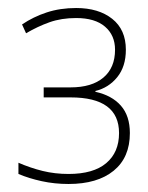

<svg xmlns="http://www.w3.org/2000/svg" viewBox="-20 -871 368 479"><path d="M170 -851Q226 -851 260 -824Q294 -797 294 -747Q294 -705 272.5 -678.5Q251 -652 218 -644V-642Q259 -633 281.5 -607.5Q304 -582 304 -539Q304 -478 263.5 -445Q223 -412 151 -412Q116 -412 84 -419Q52 -426 26 -437V-465Q56 -452 86.5 -444.5Q117 -437 151 -437Q213 -437 245 -464Q277 -491 277 -539Q277 -628 156 -628H89V-653H156Q209 -653 238 -677.5Q267 -702 267 -747Q267 -783 242 -804.5Q217 -826 170 -826Q133 -826 103.5 -815.5Q74 -805 45 -788L35 -810Q63 -829 96.5 -840Q130 -851 170 -851Z"/></svg>

Font: Noto Sans Thin
Style: Regular
Weight: 100
Designer: Monotype Design Team
Foundry: Monotype Imaging Inc.
Version: Version 2.007